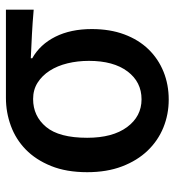

<svg xmlns="http://www.w3.org/2000/svg" viewBox="10 -600 603 664"><g transform="rotate(-90 312.0 -268.5)"><path d="M299 13Q248 13 202.5 -5.5Q157 -24 122.5 -60Q88 -96 68 -148.5Q48 -201 48 -269Q48 -341 69.5 -394Q91 -447 126.5 -481.5Q162 -516 208.5 -533Q255 -550 305 -550H610V-454Q564 -458 525.5 -460Q487 -462 442 -464V-459Q490 -432 516.5 -379Q543 -326 543 -253Q543 -190 524.5 -140.5Q506 -91 473 -57Q440 -23 395.5 -5Q351 13 299 13ZM300 -81Q360 -81 396.5 -129.5Q433 -178 433 -263Q433 -302 424.5 -337Q416 -372 399 -398.5Q382 -425 357.5 -440.5Q333 -456 301 -456Q242 -456 204.5 -411Q167 -366 167 -269Q167 -181 204 -131Q241 -81 300 -81Z"/></g></svg>

Font: Kinto Sans Med
Style: Regular
Weight: 500
Designer: Authors: Ryoko NISHIZUKA  (kana & ideographs); Paul D. Hunt (Latin, Greek & Cyrillic); Wenlong ZHANG  (bopomofo); Sandol
Foundry: Adobe Systems Incorporated, ookami Inc.
Version: Version 0.001